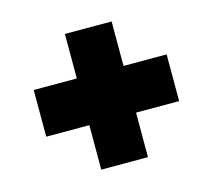

<svg xmlns="http://www.w3.org/2000/svg" viewBox="-78 -648 724 667"><g transform="rotate(-15 284.0 -314.0)"><path d="M531 -230H376V-70H208V-230H53V-398H208V-558H376V-398H531Z"/></g></svg>

Font: Repo
Style: ExtraBlack
Weight: 1000
Designer: Stefan Peev
Foundry: Context Ltd
Version: Version 001.000